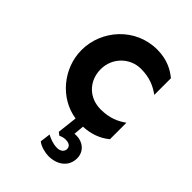

<svg xmlns="http://www.w3.org/2000/svg" viewBox="-217 -602 933 933"><g transform="rotate(45 249.5 -136.0)"><path d="M300.8 -505.9C151.4 -505.9 42 -380.9 42 -244.1C42 -120.1 133.8 -6.8 256.8 11.7L245.1 115.2L260.7 127C273.4 120.1 286.1 118.2 294.9 118.2C320.3 118.2 333 127.9 333 146.5C333 163.1 317.4 176.8 294.9 176.8C266.6 176.8 243.2 167 222.7 156.2L215.8 210C236.3 226.6 272.5 234.4 292 234.4C359.4 234.4 399.4 195.3 399.4 143.6C399.4 95.7 361.3 67.4 319.3 67.4C314.5 67.4 310.5 67.4 305.7 68.4L310.5 14.6C359.4 12.7 408.2 -2.9 446.3 -35.2V-148.4C412.1 -124 373 -105.5 311.5 -105.5C232.4 -105.5 173.8 -163.1 173.8 -244.1C173.8 -323.2 236.3 -383.8 311.5 -383.8C373 -383.8 412.1 -364.3 446.3 -339.8V-454.1C418.9 -476.6 374 -505.9 300.8 -505.9Z"/></g></svg>

Font: Sen-gleads
Style: Bold
Weight: 700
Designer: Kosal Sen, Philatype
Foundry: Philatype
Version: Version 1.004; ttfautohint (v1.8.3)